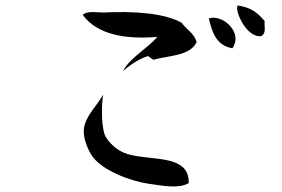

<svg xmlns="http://www.w3.org/2000/svg" viewBox="-20 -693 1040 708"><path d="M956 -615C929 -647 907 -665 856 -673C845 -649 892 -551 944 -560C964 -573 953 -596 956 -615ZM839 -583C821 -614 782 -635 750 -625C762 -575 777 -525 837 -515C853 -538 851 -563 839 -583ZM705 -538C696 -571 667 -584 650 -609C584 -646 470 -652 363 -647C339 -646 303 -655 285 -638C338 -566 440 -547 560 -557C523 -513 457 -479 434 -431C434 -431 477 -471 524 -486C534 -484 537 -475 547 -473C575 -481 609 -484 638 -492C668 -500 693 -512 705 -538ZM676 -18C677 -69 647 -89 606 -100C559 -112 497 -111 450 -125C409 -137 377 -172 366 -196C358 -221 356 -253 356 -280C356 -315 360 -344 360 -344C338 -302 294 -266 289 -215C286 -186 304 -137 324 -112C360 -66 454 -26 531 -15C581 -8 639 4 676 -18Z"/></svg>

Font: Yuji Syuku Std R
Style: Regular
Weight: 400
Designer: Kataoka Yuji
Foundry: Kinuta Font Factory
Version: Version 3.000;hotconv 1.0.111;makeotfexe 2.5.65597